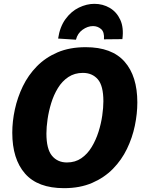

<svg xmlns="http://www.w3.org/2000/svg" viewBox="-20 -967 753 1001"><path d="M314 14Q177 14 110.5 -62Q44 -138 44 -275Q44 -334 57.5 -396.5Q71 -459 99 -517Q127 -575 172 -621Q217 -667 280 -694Q343 -721 427 -721Q563 -721 629.5 -645.5Q696 -570 696 -433Q696 -374 683 -311.5Q670 -249 642 -191Q614 -133 569 -87Q524 -41 460.5 -13.5Q397 14 314 14ZM329 -120Q372 -120 404 -142Q436 -164 458 -200.5Q480 -237 493.5 -279.5Q507 -322 513 -364Q519 -406 519 -439Q519 -520 490 -553.5Q461 -587 412 -587Q369 -587 336.5 -565.5Q304 -544 282 -508Q260 -472 247 -429.5Q234 -387 228 -345.5Q222 -304 222 -271Q222 -190 251 -155Q280 -120 329 -120ZM472 -947Q516 -947 552 -926Q588 -905 607 -864Q626 -823 618 -763L522 -762Q525 -800 507 -815.5Q489 -831 465 -831Q437 -831 410.5 -812Q384 -793 376 -760L283 -766Q292 -827 321.5 -867.5Q351 -908 391.5 -927.5Q432 -947 472 -947Z"/></svg>

Font: Bitter ExtraBold
Style: Italic
Weight: 800
Italic angle: -9°
Designer: Sol Matas, and Bitter project Authors
Foundry: Sol Matas
Version: Version 2.001